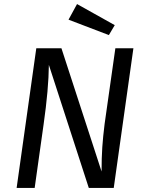

<svg xmlns="http://www.w3.org/2000/svg" viewBox="-20 -927 717 947"><path d="M541 0H418L221 -607Q220 -488 195 -313L151 0H62L159 -689H283L481 -81Q481 -149 484.5 -200.5Q488 -252 496 -316L549 -689H638ZM546 -803 517 -754 318 -830 360 -907Z"/></svg>

Font: Fira Sans
Style: Italic
Weight: 400
Italic angle: -8°
Designer: bBox Type GmbH & Carrois Corporate GbR & Edenspiekermann AG
Foundry: bBox Type GmbH & Carrois Corporate GbR & Edenspiekermann AG
Version: Version 4.301